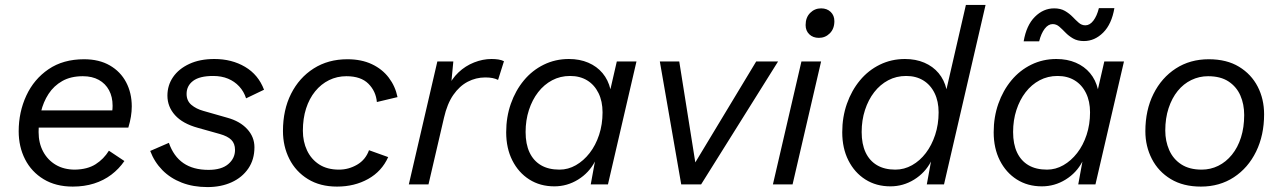

<svg xmlns="http://www.w3.org/2000/svg" viewBox="-20 -750 5218 781"><path d="M276 9Q207 9 157.5 -21Q108 -51 82 -102Q56 -153 56 -216Q56 -294 87 -361Q118 -428 177.5 -468.5Q237 -509 322 -509Q383 -509 426.5 -484Q470 -459 493 -415.5Q516 -372 516 -317Q516 -297 512.5 -275.5Q509 -254 502 -231H95V-301H467L432 -273Q435 -285 436.5 -297Q438 -309 438 -320Q438 -356 423.5 -383Q409 -410 382 -425Q355 -440 317 -440Q268 -440 233.5 -420.5Q199 -401 177.5 -368Q156 -335 146.5 -294.5Q137 -254 137 -213Q137 -168 155.5 -133.5Q174 -99 207 -79.5Q240 -60 285 -60Q336 -61 369 -82Q402 -103 423 -137L486 -95Q464 -63 433 -39.5Q402 -16 362.5 -3.5Q323 9 276 9Z M824 11Q766 11 719.5 -7Q673 -25 640.5 -58Q608 -91 591 -136L667 -169Q686 -114 726 -86.5Q766 -59 828 -59Q881 -59 908.5 -82.5Q936 -106 936 -140Q936 -166 921 -181Q906 -196 874 -205L785 -230Q723 -247 692 -281.5Q661 -316 661 -361Q661 -403 684 -436.5Q707 -470 750 -490Q793 -510 852 -510Q923 -510 977 -478Q1031 -446 1054 -385L981 -350Q972 -378 953 -398.5Q934 -419 907.5 -430Q881 -441 847 -441Q792 -441 765.5 -421Q739 -401 739 -368Q739 -340 758.5 -323.5Q778 -307 807 -299L905 -271Q956 -257 985.5 -225Q1015 -193 1015 -151Q1015 -101 990 -64.5Q965 -28 922 -8.5Q879 11 824 11Z M1351 9Q1282 9 1232.5 -21.5Q1183 -52 1157 -103.5Q1131 -155 1131 -217Q1131 -303 1164 -368.5Q1197 -434 1256 -471.5Q1315 -509 1393 -509Q1450 -509 1492.5 -489Q1535 -469 1561.5 -434Q1588 -399 1597 -355L1513 -335Q1509 -379 1478.5 -409.5Q1448 -440 1389 -440Q1351 -440 1318.5 -424Q1286 -408 1262 -378.5Q1238 -349 1225 -308.5Q1212 -268 1212 -218Q1212 -174 1229 -138Q1246 -102 1278.5 -81Q1311 -60 1359 -60Q1398 -60 1432.5 -80Q1467 -100 1481 -139L1559 -111Q1533 -53 1477.5 -22Q1422 9 1351 9Z M1643 0 1759 -500H1824L1813 -385L1801 -392Q1817 -429 1845 -455.5Q1873 -482 1908.5 -496Q1944 -510 1979 -510Q1995 -510 2007.5 -508Q2020 -506 2030 -501L2006 -425Q1996 -430 1983.5 -432.5Q1971 -435 1954 -435Q1916 -435 1882.5 -417.5Q1849 -400 1824 -364Q1799 -328 1786 -271L1723 0Z M2235 8Q2177 8 2133 -20Q2089 -48 2064 -97.5Q2039 -147 2039 -212Q2039 -274 2058 -328Q2077 -382 2111 -423Q2145 -464 2192 -487Q2239 -510 2294 -510Q2338 -510 2373 -495Q2408 -480 2431 -452.5Q2454 -425 2463 -387L2489 -500H2569L2453 0H2383L2400 -93Q2376 -47 2331.5 -19.5Q2287 8 2235 8ZM2256 -60Q2291 -60 2322.5 -78Q2354 -96 2378.5 -127.5Q2403 -159 2417 -201.5Q2431 -244 2431 -293Q2431 -338 2414.5 -371.5Q2398 -405 2368.5 -423Q2339 -441 2299 -441Q2259 -441 2226 -423.5Q2193 -406 2169 -375Q2145 -344 2131.5 -302.5Q2118 -261 2118 -213Q2118 -164 2134 -130Q2150 -96 2180.5 -78Q2211 -60 2256 -60Z M3056 -500H3145L2832 0H2751L2664 -500H2743L2813 -60L2793 -64Z M3311 -596Q3287 -596 3272 -610.5Q3257 -625 3257 -648Q3257 -679 3275.5 -697.5Q3294 -716 3320 -716Q3344 -716 3359 -701.5Q3374 -687 3374 -664Q3374 -633 3355.5 -614.5Q3337 -596 3311 -596ZM3320 -500 3204 0H3124L3240 -500Z M3602 8Q3544 8 3500 -20Q3456 -48 3431 -97.5Q3406 -147 3406 -212Q3406 -274 3425 -328Q3444 -382 3478 -423Q3512 -464 3559 -487Q3606 -510 3661 -510Q3705 -510 3740 -495Q3775 -480 3798 -452.5Q3821 -425 3830 -387L3909 -730H3989L3820 0H3750L3767 -93Q3743 -47 3698.5 -19.5Q3654 8 3602 8ZM3622 -60Q3658 -60 3690 -78Q3722 -96 3746 -127.5Q3770 -159 3784 -201.5Q3798 -244 3798 -293Q3798 -338 3781.5 -371.5Q3765 -405 3735.5 -423Q3706 -441 3666 -441Q3626 -441 3593 -423.5Q3560 -406 3536 -375Q3512 -344 3498.5 -302.5Q3485 -261 3485 -213Q3485 -164 3501 -130Q3517 -96 3547.5 -78Q3578 -60 3622 -60Z M4218 8Q4160 8 4116 -20Q4072 -48 4047 -97.5Q4022 -147 4022 -212Q4022 -274 4041 -328Q4060 -382 4094 -423Q4128 -464 4175 -487Q4222 -510 4277 -510Q4321 -510 4356 -495Q4391 -480 4414 -452.5Q4437 -425 4446 -387L4472 -500H4552L4436 0H4366L4383 -93Q4359 -47 4314.5 -19.5Q4270 8 4218 8ZM4239 -60Q4274 -60 4305.5 -78Q4337 -96 4361.5 -127.5Q4386 -159 4400 -201.5Q4414 -244 4414 -293Q4414 -338 4397.5 -371.5Q4381 -405 4351.5 -423Q4322 -441 4282 -441Q4242 -441 4209 -423.5Q4176 -406 4152 -375Q4128 -344 4114.5 -302.5Q4101 -261 4101 -213Q4101 -164 4117 -130Q4133 -96 4163.5 -78Q4194 -60 4239 -60ZM4513 -717Q4502 -652 4467.5 -617.5Q4433 -583 4389 -583Q4363 -583 4345 -593.5Q4327 -604 4314 -617.5Q4301 -631 4289 -641.5Q4277 -652 4262 -652Q4244 -652 4229.5 -633Q4215 -614 4207 -582H4144Q4155 -647 4189.5 -681.5Q4224 -716 4268 -716Q4294 -716 4312 -705.5Q4330 -695 4343 -681.5Q4356 -668 4368 -657.5Q4380 -647 4395 -647Q4413 -647 4427.5 -666Q4442 -685 4450 -717Z M4865 9Q4793 9 4742.5 -21.5Q4692 -52 4665.5 -103.5Q4639 -155 4639 -216Q4639 -302 4672 -368Q4705 -434 4763 -471.5Q4821 -509 4897 -509Q4970 -509 5020 -478.5Q5070 -448 5096 -397.5Q5122 -347 5122 -285Q5122 -200 5089.5 -133.5Q5057 -67 4999 -29Q4941 9 4865 9ZM4868 -60Q4904 -60 4935.5 -75.5Q4967 -91 4991 -120.5Q5015 -150 5028 -191Q5041 -232 5041 -282Q5041 -326 5025.5 -361.5Q5010 -397 4977.5 -418.5Q4945 -440 4894 -440Q4858 -440 4826 -424.5Q4794 -409 4770.5 -380Q4747 -351 4733.5 -310Q4720 -269 4720 -219Q4720 -176 4736 -139.5Q4752 -103 4785 -81.5Q4818 -60 4868 -60Z"/></svg>

Font: Work Sans
Style: Italic
Weight: 400
Italic angle: -13°
Designer: Wei Huang
Foundry: Wei Huang
Version: Version 2.012